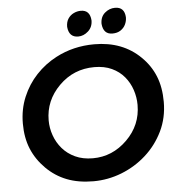

<svg xmlns="http://www.w3.org/2000/svg" viewBox="-59 -946 934 1012"><g transform="rotate(-5 407.5 -440.5)"><path d="M381 -757Q332 -757 327 -813Q327 -839 338.5 -856.2Q350 -873.5 368.2 -882.2Q386.5 -891 406 -891Q454 -891 458 -836Q458 -800.5 434 -778.8Q410 -757 381 -757ZM562 -757Q514 -757 509 -813Q509 -850 533 -870.5Q557 -891 587 -891Q637 -891 640 -836Q640 -816.5 631.5 -798.5Q623 -780.5 605.5 -768.8Q588 -757 562 -757ZM395 10Q315.5 10 254.5 -13.8Q193.5 -37.5 146 -85Q98.5 -132.5 74.2 -191.2Q50 -250 50 -325Q50 -400.5 77 -465Q104 -529.5 150.5 -579Q197 -628.5 257 -660Q350 -709 461 -709Q611 -709 705.5 -615.5Q752.5 -569.5 776.2 -510.8Q800 -452 800 -375Q800 -290.5 765.8 -220Q731.5 -149.5 674 -98Q616.5 -46.5 544 -18.2Q471.5 10 395 10ZM402 -111Q506 -111 583.5 -187.5Q661 -264 661 -371Q661 -411.5 648 -450.5Q635 -489.5 609 -520.8Q583 -552 543.5 -570.5Q504 -589 451 -589Q341 -589 264 -512Q187 -435 187 -330Q187 -289.5 200.8 -250.5Q214.5 -211.5 241.5 -180Q268.5 -148.5 308.8 -129.8Q349 -111 402 -111Z"/></g></svg>

Font: Argentum Sans Medium
Style: Italic
Weight: 500
Italic angle: -11°
Designer: Julieta Ulanovsky (font), Cristiano Sobral (main changes and remaster)
Foundry: Julieta Ulanovsky (font), Cristiano Sobral (main changes and remaster)
Version: Version 2.007;June 15, 2022;FontCreator 14.0.0.2814 64-bit; 